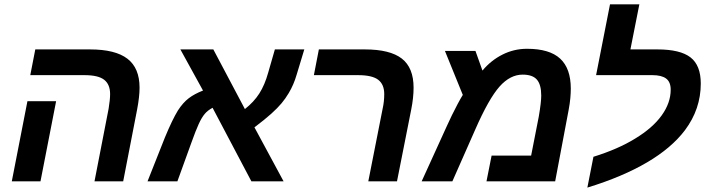

<svg xmlns="http://www.w3.org/2000/svg" viewBox="-20 -833 3272 882"><path d="M609.9 -330.1 545.9 0H414.1L479 -334Q485.8 -376 485.8 -400.9Q485.8 -445.3 458.5 -466.6Q431.2 -487.8 368.2 -487.8H119.1L142.1 -606H393.1Q509.8 -606 565.4 -563.2Q621.1 -520.5 621.1 -430.2Q621.1 -389.2 609.9 -330.1ZM237.8 -368.2 166 0H34.2L106 -368.2Z M858.9 -176.8 794.9 0H657.7L737.8 -202.1Q754.9 -243.2 769.3 -273.2Q783.7 -303.2 797.4 -325.7Q820.8 -361.8 847.2 -381.8Q873.5 -401.9 912.6 -417L808.6 -606H960L1105 -332Q1146.5 -364.7 1171.4 -403.8Q1196.3 -442.9 1211.9 -499L1242.7 -606H1377.9L1342.8 -490.2Q1329.6 -444.3 1306.6 -405.8Q1292 -380.9 1273.4 -358.6Q1254.9 -336.4 1225.8 -310.3Q1196.8 -284.2 1148.9 -248L1282.7 0H1134.8L956.5 -337.9Q933.1 -325.2 920.4 -309.6Q906.7 -293.5 892.8 -263.2Q878.9 -232.9 858.9 -176.8Z M1869.1 -330.1 1803.7 0H1671.9L1737.8 -334Q1745.1 -366.2 1745.1 -400.9Q1745.1 -445.3 1717.3 -466.6Q1689.5 -487.8 1625 -487.8H1421.9L1444.8 -606H1655.8Q1771.5 -606 1825.7 -564Q1879.9 -522 1879.9 -430.2Q1879.9 -384.3 1869.1 -330.1Z M2400.9 -608.9Q2504.4 -608.9 2553.2 -563.7Q2602.1 -518.6 2602.1 -425.8Q2602.1 -406.2 2599.9 -381.8Q2597.7 -357.4 2592.3 -328.6L2530.3 0H2214.8L2238.3 -118.2H2419.9L2455.1 -297.9Q2466.3 -363.8 2466.3 -394Q2466.3 -444.3 2446.3 -467.3Q2426.3 -490.2 2380.9 -490.2Q2323.7 -490.2 2274.9 -435.5Q2225.1 -379.4 2163.1 -237.8L2058.1 0H1917L2032.2 -252.9Q2042 -274.9 2055.4 -302.5Q2068.8 -330.1 2082.5 -355.7Q2096.2 -381.3 2106 -397L2023.9 -599.1H2164.1L2196.3 -508.8Q2235.4 -555.7 2288.3 -582.3Q2341.3 -608.9 2400.9 -608.9Z M3061 -420.9Q3061 -456.5 3040 -472.2Q3019 -487.8 2977.1 -487.8H2718.3L2782.2 -813H2917L2876 -606H3000Q3105 -606 3152.1 -569.3Q3199.2 -532.7 3199.2 -449.2Q3199.2 -332 3126.5 -234.9Q3064.9 -153.3 2952.6 -87.2Q2840.3 -21 2678.2 28.8L2706.1 -112.8Q2819.3 -147.9 2898.4 -196.8Q2978 -245.1 3019.5 -302.7Q3061 -360.4 3061 -420.9Z"/></svg>

Font: Arimo
Style: Italic
Weight: 400
Italic angle: -12°
Designer: Steve Matteson
Foundry: Monotype Imaging Inc.
Version: Version 1.33